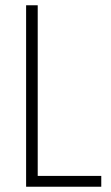

<svg xmlns="http://www.w3.org/2000/svg" viewBox="-20 -708 419 728"><path d="M79 0V-688H123V-41H364V0Z"/></svg>

Font: Saira Condensed ExtraLight
Style: Regular
Weight: 250
Width: 3
Designer: Hector Gatti with collaboration of the Omnibus-Type team
Foundry: Omnibus-Type
Version: Version 1.101